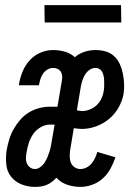

<svg xmlns="http://www.w3.org/2000/svg" viewBox="-20 -724 540 752"><path d="M117 8Q89 8 64 -2Q39 -12 23 -32.5Q7 -53 4.5 -80.5Q2 -108 6 -136Q10 -157 16 -177.5Q22 -198 33 -217.5Q44 -237 59 -254.5Q74 -272 93 -283.5Q112 -295 133 -300.5Q154 -306 175 -306H205L222 -406Q224 -416 223.5 -425.5Q223 -435 218.5 -442.5Q214 -450 206 -454Q198 -458 188 -458Q177 -458 166.5 -452Q156 -446 149 -436Q142 -426 138.5 -415Q135 -404 133 -393L132 -390H54L55 -397Q59 -421 69 -445Q79 -469 97 -488.5Q115 -508 139 -518Q163 -528 188 -528Q212 -528 234.5 -521.5Q257 -515 273 -500Q291 -515 312 -521.5Q333 -528 354 -528Q375 -528 394 -522.5Q413 -517 427 -504Q441 -491 449 -473.5Q457 -456 461 -436.5Q465 -417 466 -397Q467 -377 464 -356Q459 -329 444.5 -303Q430 -277 407 -258Q384 -239 356 -229Q328 -219 301 -219Q293 -219 285 -220Q277 -221 269 -222L255 -137Q253 -124 253 -111Q253 -98 257.5 -87Q262 -76 272 -69Q282 -62 295 -62Q307 -62 319 -68Q331 -74 339 -84Q347 -94 352.5 -105.5Q358 -117 361 -129L432 -108Q425 -86 413 -64Q401 -42 383 -25.5Q365 -9 341.5 -0.5Q318 8 295 8Q268 8 243 -0.5Q218 -9 201 -28Q193 -19 183 -11.5Q173 -4 162 0.5Q151 5 139.5 6.5Q128 8 117 8ZM302 -289Q316 -289 331.5 -295Q347 -301 358.5 -312Q370 -323 377 -337.5Q384 -352 386 -367Q388 -376 388 -385.5Q388 -395 388 -404.5Q388 -414 386.5 -423Q385 -432 381.5 -440Q378 -448 370.5 -453Q363 -458 354 -458Q342 -458 331 -450.5Q320 -443 313.5 -432.5Q307 -422 303 -410Q299 -398 297 -387L281 -292Q286 -291 291 -290Q296 -289 302 -289ZM117 -62Q128 -62 138.5 -70Q149 -78 155.5 -88.5Q162 -99 166.5 -110Q171 -121 174.5 -132.5Q178 -144 180 -155.5Q182 -167 184 -179L194 -236H175Q157 -236 139 -225.5Q121 -215 110 -199Q99 -183 93 -164.5Q87 -146 84 -127Q82 -116 81.5 -105Q81 -94 85 -84.5Q89 -75 97.5 -68.5Q106 -62 117 -62ZM155 -636 154 -704H454L455 -636Z"/></svg>

Font: Iosevka Algr
Style: Italic
Weight: 400
Italic angle: -9°
Monospace: yes
Designer: Belleve Invis
Foundry: Belleve Invis
Version: Version 26.0.2; ttfautohint (v1.8.3)